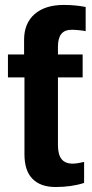

<svg xmlns="http://www.w3.org/2000/svg" viewBox="-20 -749 373 778"><path d="M205.1 8.8Q144.5 8.8 111.8 -24.2Q79.1 -57.1 79.1 -124V-435.5H12.2V-528.3H77.6V-587.4Q77.6 -654.8 120.4 -691.9Q163.1 -729 238.3 -729Q285.6 -729 327.1 -720.7V-622.6Q318.4 -625 300 -626.7Q281.7 -628.4 271.5 -628.4Q241.7 -628.4 228.3 -611.3Q214.8 -594.2 214.8 -559.6V-528.3H314.9V-435.5H214.8V-161.1Q214.8 -122.6 229.5 -104.2Q244.1 -85.9 274.9 -85.9Q291 -85.9 320.8 -92.8V-7.8Q270 8.8 205.1 8.8Z"/></svg>

Font: Liberation Sans
Style: Bold
Weight: 700
Designer: Steve Matteson
Foundry: Ascender Corporation
Version: Version 2.1.5